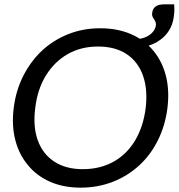

<svg xmlns="http://www.w3.org/2000/svg" viewBox="-20 -855 822 883"><path d="M351 8Q272 8 210.5 -19Q149 -46 109 -95Q68 -143 50.5 -210.5Q33 -278 43 -358Q53 -439 87 -506Q121 -573 173 -622Q226 -671 294 -698Q362 -725 441 -725Q520 -725 582.5 -698Q645 -671 685 -622Q726 -573 743 -506Q760 -439 750 -358Q740 -278 706.5 -210.5Q673 -143 621 -95Q568 -46 499 -19Q430 8 351 8ZM361 -77Q440 -77 501.5 -111Q563 -145 601 -208.5Q639 -272 650 -358Q660 -444 637.5 -507.5Q615 -571 562.5 -606Q510 -641 431 -641Q352 -641 291 -606Q230 -571 191 -507.5Q152 -444 142 -358Q131 -272 154 -209Q177 -146 230 -111.5Q283 -77 361 -77ZM587 -634 592 -674Q637 -674 665 -692.5Q693 -711 697 -739Q698 -750 693 -758.5Q688 -767 683 -775.5Q678 -784 680 -796Q682 -815 695.5 -825Q709 -835 735 -835H781Q782 -825 782 -811.5Q782 -798 780 -784Q775 -737 749.5 -703.5Q724 -670 682.5 -652Q641 -634 587 -634Z"/></svg>

Font: Aleo
Style: Italic
Weight: 400
Italic angle: -7°
Designer: Alessio Laiso
Foundry: Alessio Laiso
Version: Version 2.001;gftools[0.9.29]